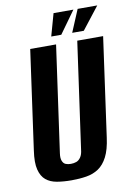

<svg xmlns="http://www.w3.org/2000/svg" viewBox="-84 -783 584 848"><g transform="rotate(-10 207.5 -358.5)"><path d="M168 12Q132 12 102.5 7Q73 2 53.5 -14Q34 -30 26 -61.5Q18 -93 26 -147L88 -591H204L137 -114Q134 -93 139 -80.5Q144 -68 154 -64Q164 -60 177 -60Q190 -60 201.5 -64Q213 -68 221.5 -80.5Q230 -93 232 -114L299 -591H415L353 -147Q346 -94 329.5 -62Q313 -30 289 -14Q265 2 234 7Q203 12 168 12ZM189 -629 217 -729H306L234 -629ZM283 -629 325 -729H413L335 -629Z"/></g></svg>

Font: Alumni Sans
Style: Bold Italic
Weight: 700
Italic angle: -8°
Designer: Robert E. Leuschke
Foundry: Robert E. Leuschke
Version: Version 1.016